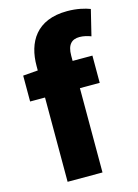

<svg xmlns="http://www.w3.org/2000/svg" viewBox="-122 -880 678 946"><g transform="rotate(-15 216.5 -406.5)"><path d="M433 -793C407 -803 367 -813 317 -813C159 -813 102 -711 102 -591V-568L26 -562V-430H102V0H280V-430H381V-569H280V-596C280 -653 304 -674 343 -674C362 -674 383 -669 401 -662Z"/></g></svg>

Font: Noto Sans CJK JP Black
Style: Regular
Weight: 900
Designer: Ryoko NISHIZUKA (kana & ideographs); Paul D. Hunt (Latin, Greek & Cyrillic); Wenlong ZHANG (bopomofo); Sandoll Communica
Foundry: Adobe Systems Incorporated
Version: Version 1.004;PS 1.004;hotconv 1.0.82;makeotf.lib2.5.63406